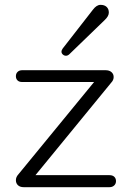

<svg xmlns="http://www.w3.org/2000/svg" viewBox="-20 -776 539 796"><path d="M434.1 0H78.1Q63 0 54.4 -8.1Q45.9 -16.1 45.9 -29.1Q45.9 -42 56.2 -53.2L370.1 -436H71.8Q59.6 -436 52.7 -442.6Q45.9 -449.2 45.9 -460.2Q45.9 -471.2 53 -478Q60.1 -484.9 71.8 -484.9H418Q433.1 -484.9 442.1 -477.1Q451.2 -469.2 451.2 -456.5Q451.2 -443.8 440.9 -433.1L127 -49.8H434.1Q446.8 -49.8 453.9 -43Q460.9 -36.1 460.9 -25.1Q460.9 -14.2 453.4 -7.1Q445.8 0 434.1 0ZM240.2 -575.2 365.2 -735.8Q380.4 -755.9 396.7 -755.9Q413.1 -755.9 422.1 -747.3Q431.2 -738.8 431.2 -723.9Q431.2 -709 414.1 -692.9L267.1 -550.8Q260.7 -544.9 253.4 -544.9Q246.1 -544.9 240.5 -550Q234.9 -555.2 234.9 -561.5Q234.9 -567.9 240.2 -575.2Z"/></svg>

Font: Nunito-Light
Style: Regular
Weight: 300
Designer: Vernon Adams
Foundry: newtypography
Version: Version 3.000